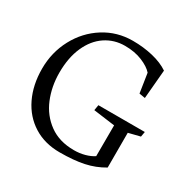

<svg xmlns="http://www.w3.org/2000/svg" viewBox="-143 -755 901 906"><g transform="rotate(30 307.0 -301.5)"><path d="M525.9 -38.6V-228L588.9 -243.7L593.8 -271.5H340.8L335.9 -241.7L452.6 -226.1L452.1 -58.1Q432.6 -44.9 405 -37.4Q377.4 -29.8 346.7 -29.8Q266.6 -29.8 212.2 -69.3Q157.7 -108.9 131.1 -173.3Q104.5 -237.8 104.5 -312.5Q104.5 -394.5 131.1 -454.3Q157.7 -514.2 204.6 -545.7Q251.5 -577.1 310.1 -577.1Q363.3 -577.1 404.5 -560.1Q445.8 -543 465.3 -520.5L481.4 -416L513.7 -410.6L527.3 -567.4Q492.2 -591.3 440.4 -603.8Q388.7 -616.2 330.6 -616.2Q245.1 -616.2 175 -572Q105 -527.8 64.7 -452.6Q24.4 -377.4 24.4 -288.6Q24.4 -200.2 57.4 -131.8Q90.3 -63.5 151.1 -25.4Q211.9 12.7 293.5 12.7Q369.1 12.7 423.8 1.2Q478.5 -10.3 525.9 -38.6Z"/></g></svg>

Font: Neuton Light
Style: Regular
Weight: 300
Designer: Brian M Zick
Foundry: Brian M Zick
Version: Version 1.560